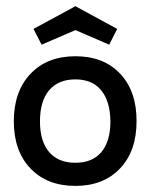

<svg xmlns="http://www.w3.org/2000/svg" viewBox="-20 -590 489 624"><path d="M115.2 -444.8 88.9 -496.1 225.1 -569.8 360.8 -496.1 335 -444.8 225.1 -492.2ZM225.1 14.2Q133.3 14.2 79.1 -42.5Q24.9 -99.1 24.9 -195.8Q24.9 -293 79.1 -350.1Q133.3 -407.2 225.1 -407.2Q317.4 -407.2 370.8 -350.1Q424.3 -293 423.8 -195.8Q423.8 -99.1 370.1 -42.5Q316.4 14.2 225.1 14.2ZM225.1 -61Q280.3 -61 309.6 -95.9Q338.9 -130.9 338.9 -195.8Q337.9 -261.2 308.8 -296.6Q279.8 -332 225.1 -332Q169.4 -332 139.6 -296.6Q109.9 -261.2 109.9 -195.8Q109.9 -130.9 139.6 -95.9Q169.4 -61 225.1 -61Z"/></svg>

Font: Neutral Grotesk
Style: Regular
Weight: 400
Designer: Nawras Khrais
Foundry: Nawras Khrais
Version: Version 1.000;PS 001.000;hotconv 1.0.88;makeotf.lib2.5.64775